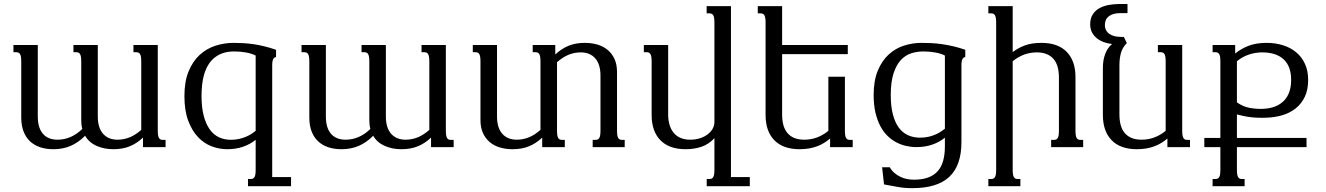

<svg xmlns="http://www.w3.org/2000/svg" viewBox="-20 -747 6736 975"><path d="M697.3 -433.6Q697.3 -448.7 695.8 -458Q694.3 -467.3 690.9 -472.7Q687.5 -478 682.6 -480Q677.7 -481.9 671.4 -481.9H657.7V-518.6H781.2V-85Q781.2 -69.8 782.7 -60.5Q784.2 -51.3 787.6 -45.9Q791 -40.5 795.7 -38.6Q800.3 -36.6 807.1 -36.6H820.8V0H706.1V-48.3Q675.3 -19 639.2 -4.2Q603 10.7 555.7 10.7Q508.8 10.7 470.7 -6.1Q432.6 -22.9 412.1 -57.6Q378.4 -23.4 339.1 -6.3Q299.8 10.7 251 10.7Q213.4 10.7 183.3 0.5Q153.3 -9.8 132.1 -29.8Q110.8 -49.8 99.4 -80.1Q87.9 -110.4 87.9 -149.9V-433.6Q87.9 -448.7 86.4 -458Q85 -467.3 81.5 -472.7Q78.1 -478 73.2 -480Q68.4 -481.9 62 -481.9H48.3V-518.6H171.9V-155.8Q171.9 -98.1 197.8 -67.9Q223.6 -37.6 272.5 -37.6Q308.1 -37.6 339.8 -52Q371.6 -66.4 397.9 -92.3Q395 -102.5 393.8 -113.5Q392.6 -124.5 392.6 -137.2V-433.6Q392.6 -448.7 391.1 -458Q389.6 -467.3 386.2 -472.7Q382.8 -478 377.9 -480Q373 -481.9 366.7 -481.9H353V-518.6H476.6V-155.8Q476.6 -98.1 503.2 -67.9Q529.8 -37.6 577.1 -37.6Q607.9 -37.6 637.2 -49.1Q666.5 -60.5 697.3 -87.4Z M1458 198.7H1239.3V162.1H1252.4Q1258.8 162.1 1263.7 160.2Q1268.6 158.2 1272 152.8Q1275.4 147.5 1276.9 138.2Q1278.3 128.9 1278.3 113.8V-37.1Q1252.4 -15.6 1215.8 -2.4Q1179.2 10.7 1133.3 10.7Q1093.8 10.7 1054.9 -3.9Q1016.1 -18.6 985.4 -51Q954.6 -83.5 935.5 -134.8Q916.5 -186 916.5 -259.3Q916.5 -333 937.7 -384.5Q959 -436 994.1 -468.3Q1029.3 -500.5 1074.2 -514.9Q1119.1 -529.3 1166.5 -529.3Q1191.4 -529.3 1216.6 -527.8Q1241.7 -526.4 1268.3 -522.5Q1294.9 -518.6 1323 -511.7Q1351.1 -504.9 1381.8 -494.1V-457.5Q1377.9 -456.5 1374.5 -454.8Q1371.1 -453.1 1368.4 -448.7Q1365.7 -444.3 1364 -436.5Q1362.3 -428.7 1362.3 -415.5V152.3H1458ZM1278.3 -464.8Q1269.5 -469.7 1257.3 -473.6Q1245.1 -477.5 1231 -480.2Q1216.8 -482.9 1201.2 -484.4Q1185.5 -485.8 1169.9 -485.8Q1135.7 -485.8 1110.1 -476.6Q1084.5 -467.3 1065.9 -451.2Q1047.4 -435.1 1035.2 -413.3Q1022.9 -391.6 1015.9 -366.5Q1008.8 -341.3 1006.1 -314Q1003.4 -286.6 1003.4 -259.3Q1003.4 -202.1 1014.2 -160.4Q1024.9 -118.7 1044.2 -91.1Q1063.5 -63.5 1091.1 -50.3Q1118.7 -37.1 1152.3 -37.1Q1176.3 -37.1 1196.5 -42Q1216.8 -46.9 1232.4 -54Q1248 -61 1259.5 -68.8Q1271 -76.7 1278.3 -82.5Z M2160.2 -433.6Q2160.2 -448.7 2158.7 -458Q2157.2 -467.3 2153.8 -472.7Q2150.4 -478 2145.5 -480Q2140.6 -481.9 2134.3 -481.9H2120.6V-518.6H2244.1V-85Q2244.1 -69.8 2245.6 -60.5Q2247.1 -51.3 2250.5 -45.9Q2253.9 -40.5 2258.5 -38.6Q2263.2 -36.6 2270 -36.6H2283.7V0H2168.9V-48.3Q2138.2 -19 2102.1 -4.2Q2065.9 10.7 2018.6 10.7Q1971.7 10.7 1933.6 -6.1Q1895.5 -22.9 1875 -57.6Q1841.3 -23.4 1802 -6.3Q1762.7 10.7 1713.9 10.7Q1676.3 10.7 1646.2 0.5Q1616.2 -9.8 1595 -29.8Q1573.7 -49.8 1562.3 -80.1Q1550.8 -110.4 1550.8 -149.9V-433.6Q1550.8 -448.7 1549.3 -458Q1547.9 -467.3 1544.4 -472.7Q1541 -478 1536.1 -480Q1531.2 -481.9 1524.9 -481.9H1511.2V-518.6H1634.8V-155.8Q1634.8 -98.1 1660.6 -67.9Q1686.5 -37.6 1735.4 -37.6Q1771 -37.6 1802.7 -52Q1834.5 -66.4 1860.8 -92.3Q1857.9 -102.5 1856.7 -113.5Q1855.5 -124.5 1855.5 -137.2V-433.6Q1855.5 -448.7 1854 -458Q1852.5 -467.3 1849.1 -472.7Q1845.7 -478 1840.8 -480Q1835.9 -481.9 1829.6 -481.9H1815.9V-518.6H1939.5V-155.8Q1939.5 -98.1 1966.1 -67.9Q1992.7 -37.6 2040 -37.6Q2070.8 -37.6 2100.1 -49.1Q2129.4 -60.5 2160.2 -87.4Z M2503.9 -155.8Q2503.9 -98.1 2530.5 -67.9Q2557.1 -37.6 2604.5 -37.6Q2635.3 -37.6 2664.6 -49.1Q2693.8 -60.5 2724.6 -87.4V-433.6Q2724.6 -448.7 2723.1 -458Q2721.7 -467.3 2718.3 -472.7Q2714.8 -478 2710 -480Q2705.1 -481.9 2698.7 -481.9H2685.1V-518.6H2799.8V-470.2Q2830.6 -499.5 2866.7 -514.4Q2902.8 -529.3 2950.2 -529.3Q2984.4 -529.3 3014.2 -520.5Q3043.9 -511.7 3065.9 -493.4Q3087.9 -475.1 3100.6 -447.3Q3113.3 -419.4 3113.3 -381.3V-85Q3113.3 -69.8 3114.7 -60.5Q3116.2 -51.3 3119.6 -45.9Q3123 -40.5 3127.7 -38.6Q3132.3 -36.6 3139.2 -36.6H3152.3V0H2989.7V-36.6H3003.4Q3009.8 -36.6 3014.6 -38.6Q3019.5 -40.5 3022.9 -45.9Q3026.4 -51.3 3027.8 -60.5Q3029.3 -69.8 3029.3 -85V-362.8Q3029.3 -420.4 3002.7 -450.7Q2976.1 -481 2928.7 -481Q2897.9 -481 2868.7 -469.5Q2839.4 -458 2808.6 -431.2V-85Q2808.6 -69.8 2810.1 -60.5Q2811.5 -51.3 2814.9 -45.9Q2818.4 -40.5 2823 -38.6Q2827.6 -36.6 2834.5 -36.6H2848.1V0H2733.4V-48.3Q2702.6 -19 2666.5 -4.2Q2630.4 10.7 2583 10.7Q2548.8 10.7 2519 2Q2489.3 -6.8 2467.3 -25.1Q2445.3 -43.5 2432.6 -71.3Q2419.9 -99.1 2419.9 -137.2V-433.6Q2419.9 -448.7 2418.5 -458Q2417 -467.3 2413.6 -472.7Q2410.2 -478 2405.3 -480Q2400.4 -481.9 2394 -481.9H2380.9V-518.6H2503.9Z M3289.1 -433.6Q3289.1 -448.7 3287.6 -458Q3286.1 -467.3 3282.7 -472.7Q3279.3 -478 3274.4 -480Q3269.5 -481.9 3263.2 -481.9H3249.5V-518.6H3373V-165.5Q3373 -138.2 3379.6 -114.7Q3386.2 -91.3 3399.7 -74.2Q3413.1 -57.1 3434.3 -47.4Q3455.6 -37.6 3484.9 -37.6Q3512.7 -37.6 3535.4 -45.2Q3558.1 -52.7 3574.2 -65.2Q3590.3 -77.6 3599.1 -93.8Q3607.9 -109.9 3607.9 -127V-630.9Q3607.9 -646 3606.4 -655.3Q3605 -664.6 3601.6 -669.9Q3598.1 -675.3 3593.3 -677.2Q3588.4 -679.2 3582 -679.2H3568.4V-715.8H3691.9V152.3H3787.6V198.7H3568.8V162.1H3582Q3588.4 162.1 3593.3 160.2Q3598.1 158.2 3601.6 152.8Q3605 147.5 3606.4 138.2Q3607.9 128.9 3607.9 113.8V-45.4Q3580.1 -15.1 3543.5 -2.2Q3506.8 10.7 3461.4 10.7Q3419.4 10.7 3387.2 -1Q3355 -12.7 3333.3 -35.2Q3311.5 -57.6 3300.3 -89.6Q3289.1 -121.6 3289.1 -162.6Z M3867.7 -630.9Q3867.7 -646 3866.2 -655.3Q3864.7 -664.6 3861.3 -669.9Q3857.9 -675.3 3853 -677.2Q3848.1 -679.2 3841.8 -679.2H3828.1V-715.8H3951.7V-518.6H4285.2V-472.2H3951.7V-165.5Q3951.7 -136.2 3958 -112.5Q3964.4 -88.9 3978 -72.3Q3991.7 -55.7 4012.9 -46.6Q4034.2 -37.6 4064.5 -37.6Q4131.3 -37.6 4186.5 -82.5V-357.4H4270.5V-85Q4270.5 -69.8 4272 -60.5Q4273.4 -51.3 4276.9 -45.9Q4280.3 -40.5 4284.9 -38.6Q4289.6 -36.6 4296.4 -36.6H4310.1V0H4195.3V-43.5Q4180.7 -31.2 4164.6 -21.2Q4148.4 -11.2 4129.6 -4.2Q4110.8 2.9 4088.6 6.8Q4066.4 10.7 4040 10.7Q3998 10.7 3965.8 -1Q3933.6 -12.7 3911.9 -35.2Q3890.1 -57.6 3878.9 -89.6Q3867.7 -121.6 3867.7 -162.6Z M4669.9 -485.8Q4636.7 -485.8 4606.7 -476.1Q4576.7 -466.3 4553.7 -441.2Q4530.8 -416 4517.1 -373Q4503.4 -330.1 4503.4 -264.2Q4503.4 -207 4514.2 -166Q4524.9 -125 4544.2 -98.9Q4563.5 -72.8 4591.1 -60.3Q4618.7 -47.9 4652.3 -47.9Q4676.3 -47.9 4696.5 -52.7Q4716.8 -57.6 4732.4 -64.7Q4748 -71.8 4759.5 -79.6Q4771 -87.4 4778.3 -93.3V-464.8Q4769.5 -469.7 4757.3 -473.6Q4745.1 -477.5 4731 -480.2Q4716.8 -482.9 4701.2 -484.4Q4685.5 -485.8 4669.9 -485.8ZM4659.2 -529.3Q4683.1 -529.3 4708.7 -528.1Q4734.4 -526.9 4762.2 -522.9Q4790 -519 4820.1 -512.2Q4850.1 -505.4 4881.8 -494.1V-457.5Q4877.9 -456.5 4874.5 -454.8Q4871.1 -453.1 4868.4 -448.7Q4865.7 -444.3 4864 -436.5Q4862.3 -428.7 4862.3 -415.5V-25.4Q4862.3 93.3 4800.8 150.9Q4739.3 208.5 4612.8 208.5Q4571.3 208.5 4536.4 201.9Q4501.5 195.3 4469.2 189.5L4459.5 102.5H4498.5Q4508.3 119.6 4522.2 131.3Q4536.1 143.1 4552.2 150.9Q4568.4 158.7 4585.9 162.1Q4603.5 165.5 4620.6 165.5Q4663.1 165.5 4692.9 154.5Q4722.7 143.6 4741.7 122.3Q4760.7 101.1 4769.5 69.3Q4778.3 37.6 4778.3 -3.4V-47.9Q4752.4 -26.4 4715.8 -13.2Q4679.2 0 4633.3 0Q4606.9 0 4580.6 -6.1Q4554.2 -12.2 4530 -25.1Q4505.9 -38.1 4485.1 -58.8Q4464.4 -79.6 4449.2 -108.9Q4434.1 -138.2 4425.3 -176.8Q4416.5 -215.3 4416.5 -264.2Q4416.5 -337.9 4437.7 -388.7Q4459 -439.5 4493.4 -470.7Q4527.8 -502 4571.3 -515.6Q4614.7 -529.3 4659.2 -529.3Z M5122.6 -482.4Q5150.4 -503.9 5185.1 -516.6Q5219.7 -529.3 5269 -529.3Q5311 -529.3 5343.3 -517.6Q5375.5 -505.9 5397.2 -483.4Q5418.9 -460.9 5430.2 -429Q5441.4 -397 5441.4 -356V-85Q5441.4 -69.8 5442.9 -60.5Q5444.3 -51.3 5447.8 -45.9Q5451.2 -40.5 5455.8 -38.6Q5460.4 -36.6 5467.3 -36.6H5480.5V0H5317.9V-36.6H5331.5Q5337.9 -36.6 5342.8 -38.6Q5347.7 -40.5 5351.1 -45.9Q5354.5 -51.3 5356 -60.5Q5357.4 -69.8 5357.4 -85V-353Q5357.4 -382.3 5351.1 -406Q5344.7 -429.7 5331.1 -446.3Q5317.4 -462.9 5295.9 -471.9Q5274.4 -481 5244.6 -481Q5177.7 -481 5122.6 -436V113.8Q5122.6 128.9 5124 138.2Q5125.5 147.5 5128.9 152.8Q5132.3 158.2 5137 160.2Q5141.6 162.1 5148.4 162.1H5161.6V198.7H4999V162.1H5012.7Q5019 162.1 5023.9 160.2Q5028.8 158.2 5032.2 152.8Q5035.6 147.5 5037.1 138.2Q5038.6 128.9 5038.6 113.8V-630.9Q5038.6 -646 5037.1 -655.3Q5035.6 -664.6 5032.2 -669.9Q5028.8 -675.3 5023.9 -677.2Q5019 -679.2 5012.7 -679.2H4999V-715.8H5122.6Z M5664.6 -165.5Q5664.6 -136.2 5670.9 -112.5Q5677.2 -88.9 5690.9 -72.3Q5704.6 -55.7 5725.8 -46.6Q5747.1 -37.6 5777.3 -37.6Q5844.2 -37.6 5899.4 -82.5V-433.6Q5899.4 -448.7 5897.9 -458Q5896.5 -467.3 5893.1 -472.7Q5889.6 -478 5884.8 -480Q5879.9 -481.9 5873.5 -481.9H5859.9V-518.6H5983.4V-85Q5983.4 -69.8 5984.9 -60.5Q5986.3 -51.3 5989.7 -45.9Q5993.2 -40.5 5997.8 -38.6Q6002.4 -36.6 6009.3 -36.6H6022.9V0H5908.2V-43.5Q5893.6 -31.2 5877.4 -21.2Q5861.3 -11.2 5842.5 -4.2Q5823.7 2.9 5801.5 6.8Q5779.3 10.7 5752.9 10.7Q5710.9 10.7 5678.7 -1Q5646.5 -12.7 5624.8 -35.2Q5603 -57.6 5591.8 -89.6Q5580.6 -121.6 5580.6 -162.6V-404.3Q5580.6 -421.4 5583.3 -438.5Q5585.9 -455.6 5591.8 -471.4Q5597.7 -487.3 5606.4 -500.7Q5615.2 -514.2 5627.4 -523.4Q5605 -525.9 5585 -533.2Q5564.9 -540.5 5549.6 -553Q5534.2 -565.4 5525.1 -583Q5516.1 -600.6 5516.1 -623.5Q5516.1 -653.3 5528.8 -673.3Q5541.5 -693.4 5562.5 -705.1Q5583.5 -716.8 5609.9 -721.7Q5636.2 -726.6 5663.6 -726.6H5705.6V-680.2H5666.5Q5631.8 -680.2 5611.3 -664.8Q5590.8 -649.4 5590.8 -620.1Q5590.8 -605 5596.9 -593.5Q5603 -582 5614 -574.5Q5625 -566.9 5640.1 -563.2Q5655.3 -559.6 5673.3 -559.6H5687L5702.1 -528.3Q5680.2 -505.9 5672.4 -478.3Q5664.6 -450.7 5664.6 -417Z M6177.2 0H6095.7V-46.4H6177.2V-433.6Q6177.2 -448.7 6175.8 -458Q6174.3 -467.3 6170.9 -472.7Q6167.5 -478 6162.6 -480Q6157.7 -481.9 6151.4 -481.9H6137.7V-518.6H6252.4V-475.1Q6281.7 -499.5 6320.3 -514.4Q6358.9 -529.3 6412.1 -529.3Q6457 -529.3 6495.6 -517.1Q6534.2 -504.9 6562.5 -481.2Q6590.8 -457.5 6606.9 -422.4Q6623 -387.2 6623 -341.3Q6623 -290.5 6605.7 -254.9Q6588.4 -219.2 6559.3 -196.3Q6530.3 -173.3 6492.4 -162.1Q6454.6 -150.9 6413.6 -149.4Q6389.2 -148.4 6368.7 -149.2Q6348.1 -149.9 6329.8 -152.1Q6311.5 -154.3 6294.7 -158Q6277.8 -161.6 6261.2 -166V-46.4H6614.7V0H6261.2V113.8Q6261.2 128.9 6262.7 138.2Q6264.2 147.5 6267.6 152.8Q6271 158.2 6275.6 160.2Q6280.3 162.1 6287.1 162.1H6300.3V198.7H6137.7V162.1H6151.4Q6157.7 162.1 6162.6 160.2Q6167.5 158.2 6170.9 152.8Q6174.3 147.5 6175.8 138.2Q6177.2 128.9 6177.2 113.8ZM6389.2 -481Q6355.5 -481 6322.3 -470Q6289.1 -459 6261.2 -436V-227.1Q6292.5 -205.1 6326.7 -199Q6360.8 -192.9 6393.6 -194.3Q6462.4 -197.3 6499.5 -234.9Q6536.6 -272.5 6536.6 -341.3Q6536.6 -410.2 6498.5 -445.6Q6460.4 -481 6389.2 -481Z"/></svg>

Font: Arian AMU Serif
Style: Regular
Weight: 400
Designer: Ruben Hakobyan (Tarumian)
Foundry: Ruben Hakobyan (Tarumian)
Version: Version 1.002